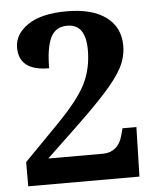

<svg xmlns="http://www.w3.org/2000/svg" viewBox="-52 -769 663 813"><g transform="rotate(-5 279.5 -362.0)"><path d="M167 -490.2Q39.1 -490.2 39.1 -588.9Q39.1 -646 96.4 -685.1Q153.8 -724.1 261.7 -724.1Q369.6 -724.1 428.7 -680.4Q487.8 -636.7 487.8 -558.1Q487.8 -510.7 465.1 -466.6Q442.4 -422.4 386.5 -361.1Q330.6 -299.8 230 -205.1L129.9 -109.9H362.8Q393.6 -109.9 415.3 -127.7Q437 -145.5 445.8 -179.2L454.1 -210H513.2L507.8 0H35.2V-103L183.1 -253.9Q273.9 -346.7 305.4 -410.6Q336.9 -474.6 336.9 -553.2Q336.9 -663.1 258.8 -663.1Q208 -663.1 187.5 -619.4Q167 -575.7 167 -490.2Z"/></g></svg>

Font: DroidSerif-Bold
Style: Bold
Weight: 700
Foundry: Ascender Corporation
Version: Version 1.00 build 112